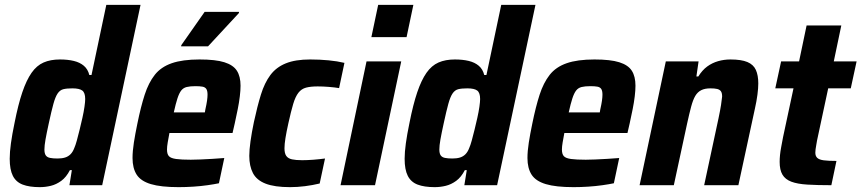

<svg xmlns="http://www.w3.org/2000/svg" viewBox="-20 -763 3549 791"><path d="M144 8Q101 8 73.5 -2.5Q46 -13 33 -38.5Q20 -64 20 -109Q20 -136 25 -172.5Q30 -209 40 -257Q55 -333 72 -383Q89 -433 110 -463Q131 -493 159.5 -505.5Q188 -518 227 -518Q259 -518 284 -512Q309 -506 325.5 -492Q342 -478 348 -454H357L418 -743H559L401 0H266L276 -62H268Q253 -33 232.5 -18Q212 -3 189.5 2.5Q167 8 144 8ZM217 -110Q235 -110 248 -114Q261 -118 270.5 -127.5Q280 -137 286 -153Q291 -164 296.5 -184Q302 -204 308 -228.5Q314 -253 319.5 -277.5Q325 -302 328 -323Q331 -344 331 -355Q331 -381 319 -390Q307 -399 278 -399Q255 -399 241 -395.5Q227 -392 217.5 -378Q208 -364 200 -335Q192 -306 181 -255Q172 -214 167.5 -188.5Q163 -163 163 -147Q163 -131 168.5 -123Q174 -115 186 -112.5Q198 -110 217 -110Z M716 8Q643 8 601.5 -4.5Q560 -17 543 -43.5Q526 -70 526 -112Q526 -140 531.5 -175.5Q537 -211 546 -254Q560 -323 576 -372.5Q592 -422 617.5 -454.5Q643 -487 687.5 -502.5Q732 -518 802 -518Q868 -518 904.5 -506.5Q941 -495 956 -471.5Q971 -448 971 -410Q971 -391 968 -366Q965 -341 959.5 -313.5Q954 -286 947 -254L938 -215H678Q674 -194 671 -176.5Q668 -159 668 -147Q668 -128 676 -119.5Q684 -111 705.5 -108Q727 -105 766 -105Q783 -105 806 -106Q829 -107 854.5 -108.5Q880 -110 904 -112L882 -8Q863 -4 835 0Q807 4 776 6Q745 8 716 8ZM696 -300H824L826 -312Q831 -334 833 -348.5Q835 -363 835 -373Q835 -389 830 -396.5Q825 -404 814 -406Q803 -408 785 -408Q763 -408 749 -404.5Q735 -401 726.5 -390Q718 -379 711 -357.5Q704 -336 696 -300ZM726 -572 727 -577 823 -714H965L964 -709L837 -572Z M1175 8Q1111 8 1074 -6.5Q1037 -21 1022 -50Q1007 -79 1007 -121Q1007 -145 1012 -181Q1017 -217 1026 -260Q1040 -325 1055 -373.5Q1070 -422 1094 -454Q1118 -486 1157.5 -502Q1197 -518 1258 -518Q1297 -518 1333.5 -514.5Q1370 -511 1399 -504L1377 -400Q1360 -403 1335 -405Q1310 -407 1289 -407Q1260 -407 1241 -402Q1222 -397 1209.5 -381Q1197 -365 1188 -335Q1179 -305 1168 -255Q1160 -219 1156 -194Q1152 -169 1152 -152Q1152 -131 1159.5 -120.5Q1167 -110 1183 -106.5Q1199 -103 1225 -103Q1246 -103 1271.5 -105Q1297 -107 1319 -110L1297 -7Q1268 0 1236.5 4Q1205 8 1175 8Z M1510 -610 1538 -743H1683L1655 -610ZM1383 0 1490 -510H1633L1525 0Z M1771 8Q1728 8 1700.5 -2.5Q1673 -13 1660 -38.5Q1647 -64 1647 -109Q1647 -136 1652 -172.5Q1657 -209 1667 -257Q1682 -333 1699 -383Q1716 -433 1737 -463Q1758 -493 1786.5 -505.5Q1815 -518 1854 -518Q1886 -518 1911 -512Q1936 -506 1952.5 -492Q1969 -478 1975 -454H1984L2045 -743H2186L2028 0H1893L1903 -62H1895Q1880 -33 1859.5 -18Q1839 -3 1816.5 2.5Q1794 8 1771 8ZM1844 -110Q1862 -110 1875 -114Q1888 -118 1897.5 -127.5Q1907 -137 1913 -153Q1918 -164 1923.5 -184Q1929 -204 1935 -228.5Q1941 -253 1946.5 -277.5Q1952 -302 1955 -323Q1958 -344 1958 -355Q1958 -381 1946 -390Q1934 -399 1905 -399Q1882 -399 1868 -395.5Q1854 -392 1844.5 -378Q1835 -364 1827 -335Q1819 -306 1808 -255Q1799 -214 1794.5 -188.5Q1790 -163 1790 -147Q1790 -131 1795.5 -123Q1801 -115 1813 -112.5Q1825 -110 1844 -110Z M2343 8Q2270 8 2228.5 -4.5Q2187 -17 2170 -43.5Q2153 -70 2153 -112Q2153 -140 2158.5 -175.5Q2164 -211 2173 -254Q2187 -323 2203 -372.5Q2219 -422 2244.5 -454.5Q2270 -487 2314.5 -502.5Q2359 -518 2429 -518Q2495 -518 2531.5 -506.5Q2568 -495 2583 -471.5Q2598 -448 2598 -410Q2598 -391 2595 -366Q2592 -341 2586.5 -313.5Q2581 -286 2574 -254L2565 -215H2305Q2301 -194 2298 -176.5Q2295 -159 2295 -147Q2295 -128 2303 -119.5Q2311 -111 2332.5 -108Q2354 -105 2393 -105Q2410 -105 2433 -106Q2456 -107 2481.5 -108.5Q2507 -110 2531 -112L2509 -8Q2490 -4 2462 0Q2434 4 2403 6Q2372 8 2343 8ZM2323 -300H2451L2453 -312Q2458 -334 2460 -348.5Q2462 -363 2462 -373Q2462 -389 2457 -396.5Q2452 -404 2441 -406Q2430 -408 2412 -408Q2390 -408 2376 -404.5Q2362 -401 2353.5 -390Q2345 -379 2338 -357.5Q2331 -336 2323 -300Z M2615 0 2723 -510H2858L2849 -448H2857Q2873 -474 2893.5 -489Q2914 -504 2938.5 -511Q2963 -518 2989 -518Q3034 -518 3059 -507.5Q3084 -497 3094 -475Q3104 -453 3104 -419Q3104 -400 3100.5 -373Q3097 -346 3090 -315L3022 0H2881L2940 -275Q2947 -308 2950.5 -330.5Q2954 -353 2955 -365Q2955 -380 2950 -387Q2945 -394 2934.5 -396.5Q2924 -399 2907 -399Q2884 -399 2869 -391.5Q2854 -384 2844.5 -368Q2835 -352 2827.5 -324Q2820 -296 2811 -255L2756 0Z M3405 0Q3347 0 3306 -2.5Q3265 -5 3240 -14.5Q3215 -24 3203.5 -43.5Q3192 -63 3192 -96Q3192 -109 3193.5 -124.5Q3195 -140 3198.5 -158Q3202 -176 3206 -198L3249 -399H3174L3198 -510H3272L3303 -658H3446L3415 -510H3509L3485 -399H3392L3346 -184Q3345 -176 3343 -166.5Q3341 -157 3340 -148Q3339 -139 3339 -134Q3339 -120 3347 -112.5Q3355 -105 3374 -102.5Q3393 -100 3426 -100Z"/></svg>

Font: Saira SemiCondensed
Style: Bold Italic
Weight: 700
Width: 4
Italic angle: -12°
Designer: Hector Gatti with collaboration of the Omnibus-Type team
Foundry: Omnibus-Type
Version: Version 1.101